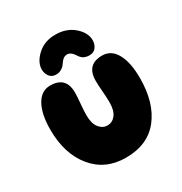

<svg xmlns="http://www.w3.org/2000/svg" viewBox="-157 -781 852 898"><g transform="rotate(-30 268.5 -332.0)"><path d="M267 0Q385 0 447 -78.5Q509 -157 509 -290Q509 -375 482.5 -422.5Q456 -470 408 -470Q323 -470 323 -382Q323 -360 326 -323Q329 -286 329 -264Q329 -219 311.5 -196.5Q294 -174 267 -174Q241 -174 223 -197Q205 -220 205 -264Q205 -287 208.5 -326Q212 -365 212 -383Q212 -470 127 -470Q79 -470 52 -422Q25 -374 25 -290Q25 -160 90.5 -80Q156 0 267 0ZM267 -664Q327 -664 366.5 -629.5Q406 -595 406 -554Q406 -533 394 -516.5Q382 -500 358 -500Q349 -500 341.5 -502Q334 -504 329.5 -506Q325 -508 319.5 -513Q314 -518 312 -520.5Q310 -523 305 -530.5Q300 -538 299 -539Q285 -557 267.5 -556.5Q250 -556 237 -539Q227 -525 222.5 -519.5Q218 -514 206 -507Q194 -500 179 -500Q155 -500 143 -516.5Q131 -533 131 -554Q131 -593 169.5 -628.5Q208 -664 267 -664Z"/></g></svg>

Font: Cherry Bomb
Style: Regular
Weight: 400
Designer: satsuyako
Foundry: satsuyako
Version: Version 4.0